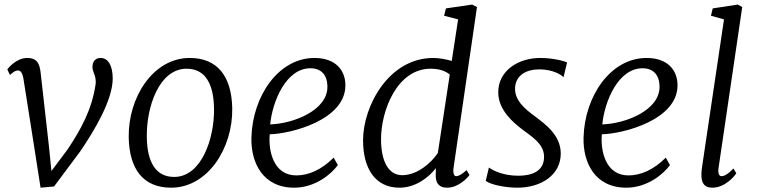

<svg xmlns="http://www.w3.org/2000/svg" viewBox="-20 -826 3371 855"><path d="M160.6 9.8 220.7 4.4 337.9 -152.8C401.4 -246.1 481.9 -381.3 481.9 -476.1C481.9 -530.8 463.4 -567.9 428.2 -567.9C406.7 -567.9 391.6 -554.7 391.6 -525.9C391.6 -507.3 410.2 -485.4 405.8 -451.2C389.2 -337.4 340.3 -249.5 280.3 -159.7L209 -64.5L198.2 -171.9L161.1 -501C156.7 -540 147 -567.9 101.1 -567.9C55.2 -567.9 19 -526.9 12.7 -516.6L24.4 -492.2C33.7 -500 46.4 -512.7 61 -512.2C73.2 -511.7 80.1 -498 84 -478L132.3 -171.9Z M553.2 -214.4C555.7 -72.3 618.2 9.8 741.7 9.8C905.8 9.8 1017.1 -167 1014.2 -343.3C1011.7 -485.4 948.7 -567.9 825.2 -567.9C661.1 -567.9 550.3 -391.6 553.2 -214.4ZM755.4 -38.1C673.8 -38.1 635.3 -103.5 633.8 -215.3C631.3 -348.1 688 -520 811 -520C894.5 -520 931.6 -452.1 933.1 -342.3C935.1 -209.5 877.4 -38.1 755.4 -38.1Z M1099.6 -213.4C1096.7 -103 1149.4 9.8 1290 9.8C1384.8 9.8 1456.5 -52.2 1484.4 -90.8L1465.8 -124C1409.7 -67.9 1352.1 -44.9 1299.3 -44.9C1198.2 -44.9 1174.3 -153.3 1181.2 -228C1278.3 -230.5 1518.1 -292.5 1518.1 -445.8C1518.1 -514.6 1473.1 -567.9 1380.4 -567.9C1220.2 -567.9 1104.5 -398.4 1099.6 -213.4ZM1183.1 -272C1193.4 -376 1254.4 -522 1362.3 -522C1408.7 -522 1438 -494.1 1438 -439C1438 -335.4 1288.6 -275.4 1183.1 -272Z M1758.8 9.8C1829.6 9.8 1887.7 -34.2 1920.9 -77.1C1920.4 -67.9 1920.4 -50.3 1920.4 -49.8C1918.5 -6.8 1938 9.8 1971.2 9.8C2022 9.8 2062.5 -34.7 2070.8 -46.9L2057.6 -68.4C2038.1 -50.8 2023.9 -41.5 2010.7 -41.5C2002.4 -41.5 1996.6 -53.2 1999.5 -77.1L2104 -794.4L2082.5 -805.7L1965.8 -788.6L1957.5 -755.9L2020 -739.7L1991.7 -554.7C1966.3 -562 1936 -567.9 1909.7 -567.9C1710 -567.9 1596.7 -352.1 1596.7 -201.2C1596.7 -79.1 1648.4 9.8 1758.8 9.8ZM1771 -45.9C1710.9 -45.9 1676.8 -106 1676.8 -206.5C1676.8 -332.5 1747.6 -520 1897.9 -520C1928.2 -520 1960 -513.2 1982.9 -494.1L1929.7 -144.5C1901.9 -103 1840.3 -45.9 1771 -45.9Z M2143.1 -21C2160.2 -5.4 2225.1 9.8 2284.2 9.8C2386.2 9.8 2477.1 -43.9 2477.1 -142.6C2477.1 -224.6 2407.2 -273.9 2360.8 -309.1C2318.8 -339.8 2269 -379.9 2273.9 -438.5C2278.8 -491.2 2322.8 -517.1 2382.3 -517.1C2443.8 -517.1 2483.4 -490.7 2489.3 -481.9L2505.4 -547.9C2489.3 -555.7 2438.5 -567.9 2386.2 -567.9C2287.1 -567.9 2198.7 -511.2 2198.7 -414.6C2198.7 -334 2269.5 -277.8 2304.7 -250.5C2345.2 -219.2 2402.8 -186.5 2402.8 -127.9C2402.8 -61.5 2345.7 -43.5 2288.6 -43.5C2222.7 -43.5 2178.2 -64.9 2157.2 -80.1Z M2578.6 -213.4C2575.7 -103 2628.4 9.8 2769 9.8C2863.8 9.8 2935.5 -52.2 2963.4 -90.8L2944.8 -124C2888.7 -67.9 2831.1 -44.9 2778.3 -44.9C2677.2 -44.9 2653.3 -153.3 2660.2 -228C2757.3 -230.5 2997.1 -292.5 2997.1 -445.8C2997.1 -514.6 2952.1 -567.9 2859.4 -567.9C2699.2 -567.9 2583.5 -398.4 2578.6 -213.4ZM2662.1 -272C2672.4 -376 2733.4 -522 2841.3 -522C2887.7 -522 2917 -494.1 2917 -439C2917 -335.4 2767.6 -275.4 2662.1 -272Z M3103.5 -49.8C3102.5 -7.3 3119.1 9.8 3152.8 9.8C3207.5 9.8 3251.5 -41 3258.8 -54.7L3246.1 -75.7C3221.2 -49.8 3205.6 -41.5 3191.9 -41.5C3183.1 -41.5 3176.3 -53.7 3179.7 -77.1L3285.2 -794.4L3265.6 -805.7L3153.8 -788.6L3146 -755.9L3204.1 -739.7L3106.4 -83C3104.5 -73.2 3103.5 -56.6 3103.5 -49.8Z"/></svg>

Font: Merriweather
Style: Light Italic
Weight: 300
Italic angle: -7.5°
Designer: Eben Sorkin
Foundry: Eben Sorkin
Version: Version 1.001